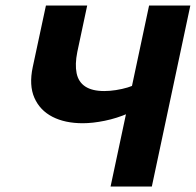

<svg xmlns="http://www.w3.org/2000/svg" viewBox="-20 -678 712 698"><path d="M382 0 522 -658H672L532 0ZM281 -230Q216 -230 170.5 -253.5Q125 -277 105 -322.5Q85 -368 99 -434L147 -658H297L261 -489Q252 -444 258.5 -412Q265 -380 290 -363.5Q315 -347 359 -347Q379 -347 401.5 -350.5Q424 -354 444 -360Q464 -366 475 -373L523 -313Q490 -285 447.5 -266.5Q405 -248 361 -239Q317 -230 281 -230Z"/></svg>

Font: Ysabeau Office ExtraBold
Style: Italic
Weight: 800
Italic angle: -12°
Designer: Christian Thalmann (Catharsis Fonts)
Version: Version 2.001;gftools[0.9.30]; featfreeze: tnum,lnum,ss02